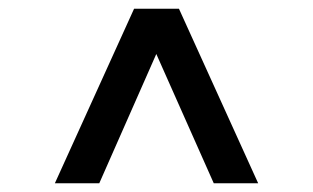

<svg xmlns="http://www.w3.org/2000/svg" viewBox="-20 -707 718 441"><path d="M106 -286 288 -687H391L573 -286H471L339 -583L208 -286Z"/></svg>

Font: Archivo SemiBold SemiExpanded
Style: Regular
Weight: 600
Width: 6
Version: Version 2.001